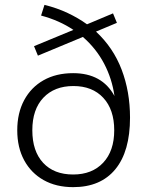

<svg xmlns="http://www.w3.org/2000/svg" viewBox="-20 -762 606 790"><path d="M281 8Q211 8 159.5 -21Q108 -50 79.5 -102.5Q51 -155 51 -226Q51 -297 79.5 -350Q108 -403 159.5 -432Q211 -461 281 -461Q400 -461 451 -367Q441 -438 408.5 -500Q376 -562 321 -610L136 -533L120 -572L282 -639Q224 -678 149 -698L163 -742Q215 -729 258.5 -708.5Q302 -688 338 -662L445 -707L461 -668L375 -632Q446 -566 480.5 -475.5Q515 -385 515 -278Q515 -139 454.5 -65.5Q394 8 281 8ZM281 -44Q359 -44 404.5 -92.5Q450 -141 450 -226Q450 -311 405 -359.5Q360 -408 282 -408Q204 -408 158.5 -360Q113 -312 113 -226Q113 -140 157.5 -92Q202 -44 281 -44Z"/></svg>

Font: Winston Light
Style: Regular
Weight: 300
Designer: Original fonts by Vernon Adams / Changes by Cristiano Sobral
Foundry: Original fonts by Vernon Adams / Changes by Cristiano Sobral
Version: Version 2.503;July 17, 2020;FontCreator 13.0.0.2655 64-bit